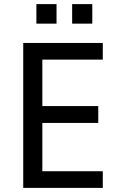

<svg xmlns="http://www.w3.org/2000/svg" viewBox="-20 -914 596 934"><path d="M93 0V-705H480V-624H186V-398H458V-316H186V-81H480V0ZM331 -799V-894H429V-799ZM157 -799V-894H255V-799Z"/></svg>

Font: Nunito Sans 7pt Condensed Medium
Style: Regular
Weight: 500
Width: 3
Designer: Vernon Adams
Foundry: Vernon Adams
Version: Version 3.101;gftools[0.9.27]